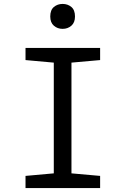

<svg xmlns="http://www.w3.org/2000/svg" viewBox="-20 -958 640 978"><path d="M110 0V-62L254 -75V-639L110 -652V-714H490V-652L344 -639V-75L490 -62V0ZM299 -811Q273 -811 254.5 -827Q236 -843 236 -874Q236 -907 254.5 -922.5Q273 -938 299 -938Q325 -938 343.5 -922.5Q362 -907 362 -874Q362 -843 343.5 -827Q325 -811 299 -811Z"/></svg>

Font: Noto Sans Mono
Style: Regular
Weight: 400
Designer: Monotype Design Team
Foundry: Monotype Imaging Inc.
Version: Version 2.014